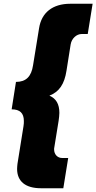

<svg xmlns="http://www.w3.org/2000/svg" viewBox="-20 -838 513 1022"><path d="M198 164H317L343 3H311C286 3 268 -16 268 -43C268 -46 268 -50 269 -53L292 -195C294 -210 296 -224 296 -237C296 -284 279 -313 243 -329C295 -349 323 -390 334 -462L356 -601C361 -633 387 -657 415 -657H447L473 -818H354C260 -818 201 -771 188 -688L156 -491C147 -430 118 -402 65 -402L42 -256C86 -256 107 -236 107 -194C107 -186 107 -176 105 -166L73 34C72 44 71 53 71 61C71 127 115 164 198 164Z"/></svg>

Font: Arthouse Owned Black
Style: Italic
Weight: 900
Italic angle: -10°
Designer: Jeremy Tribby
Foundry: Tribby Type
Version: Version 1.000;PS 001.000;hotconv 1.0.88;makeotf.lib2.5.64775